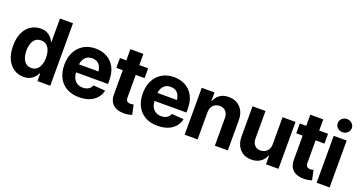

<svg xmlns="http://www.w3.org/2000/svg" viewBox="-43 -1430 3936 2100"><g transform="rotate(20 1925.0 -379.5)"><path d="M243.7 8.8Q181.2 8.8 131.1 -23.4Q81.1 -55.7 51.5 -118.2Q22 -180.7 22 -272Q22 -365.7 52.2 -428.2Q82.5 -490.7 132.8 -521.7Q183.1 -552.7 242.7 -552.7Q288.6 -552.7 319.3 -537.4Q350.1 -522 369.1 -499Q388.2 -476.1 397.9 -453.6H402.3V-727.5H553.7V0H404.8V-87.4H397.9Q387.7 -64.9 368.2 -42.7Q348.6 -20.5 318.1 -5.9Q287.6 8.8 243.7 8.8ZM291 -111.3Q345.7 -111.3 375.7 -155.5Q405.8 -199.7 405.8 -272.5Q405.8 -345.7 376 -389.2Q346.2 -432.6 291 -432.6Q234.9 -432.6 205.8 -388.2Q176.8 -343.8 176.8 -272.5Q176.8 -201.2 206.1 -156.2Q235.4 -111.3 291 -111.3Z M890.6 10.7Q806.2 10.7 745.6 -23.4Q685.1 -57.6 652.3 -120.6Q619.6 -183.6 619.6 -270.5Q619.6 -354.5 652.1 -418Q684.6 -481.4 743.7 -517.1Q802.7 -552.7 883.3 -552.7Q955.6 -552.7 1013.9 -522Q1072.3 -491.2 1106.4 -429.7Q1140.6 -368.2 1140.6 -275.4V-234.4H769Q771.5 -171.9 805.2 -137Q838.9 -102.1 892.6 -102.1Q930.7 -102.1 957.8 -118.2Q984.9 -134.3 996.1 -165L1135.7 -155.8Q1120.1 -80.1 1055.7 -34.7Q991.2 10.7 890.6 10.7ZM884.3 -439.9Q833.5 -439.9 804 -408.4Q774.4 -377 769.5 -327.6H995.6Q990.2 -379.4 962.4 -409.7Q934.6 -439.9 884.3 -439.9Z M1494.6 -545.9V-431.6H1391.6V-168Q1391.6 -114.7 1442.9 -114.7Q1451.7 -114.7 1462.4 -116.2Q1473.1 -117.7 1481 -119.6L1504.9 -6.3Q1456.1 7.8 1411.1 7.8Q1329.6 7.8 1285.2 -33Q1240.7 -73.7 1240.7 -147.9V-431.6H1166V-545.9H1240.7V-675.8H1391.6V-545.9Z M1803.7 10.7Q1719.2 10.7 1658.7 -23.4Q1598.1 -57.6 1565.4 -120.6Q1532.7 -183.6 1532.7 -270.5Q1532.7 -354.5 1565.2 -418Q1597.7 -481.4 1656.7 -517.1Q1715.8 -552.7 1796.4 -552.7Q1868.7 -552.7 1927 -522Q1985.4 -491.2 2019.5 -429.7Q2053.7 -368.2 2053.7 -275.4V-234.4H1682.1Q1684.6 -171.9 1718.3 -137Q1752 -102.1 1805.7 -102.1Q1843.8 -102.1 1870.8 -118.2Q1897.9 -134.3 1909.2 -165L2048.8 -155.8Q2033.2 -80.1 1968.8 -34.7Q1904.3 10.7 1803.7 10.7ZM1797.4 -439.9Q1746.6 -439.9 1717 -408.4Q1687.5 -377 1682.6 -327.6H1908.7Q1903.3 -379.4 1875.5 -409.7Q1847.7 -439.9 1797.4 -439.9Z M2269 -315.4V0H2118.2V-545.9H2266.6V-448.7H2272Q2290.5 -496.6 2331.1 -524.7Q2371.6 -552.7 2432.6 -552.7Q2517.6 -552.7 2569.1 -497.8Q2620.6 -442.9 2620.6 -347.2V0H2469.7V-320.3Q2469.7 -370.1 2443.8 -398.7Q2418 -427.2 2372.6 -427.2Q2326.7 -427.2 2297.9 -397.7Q2269 -368.2 2269 -315.4Z M3059.1 -231.9V-545.9H3210V0H3064.9V-99.1H3059.1Q3040.5 -51.3 2997.8 -22Q2955.1 7.3 2894 6.8Q2811.5 7.3 2760.5 -47.6Q2709.5 -102.5 2709.5 -198.2V-545.9H2860.4V-224.6Q2860.4 -176.8 2886.2 -148.7Q2912.1 -120.6 2955.1 -121.1Q2995.6 -120.6 3027.3 -148.9Q3059.1 -177.2 3059.1 -231.9Z M3588.4 -545.9V-431.6H3485.4V-168Q3485.4 -114.7 3536.6 -114.7Q3545.4 -114.7 3556.2 -116.2Q3566.9 -117.7 3574.7 -119.6L3598.6 -6.3Q3549.8 7.8 3504.9 7.8Q3423.3 7.8 3378.9 -33Q3334.5 -73.7 3334.5 -147.9V-431.6H3259.8V-545.9H3334.5V-675.8H3485.4V-545.9Z M3654.3 0V-545.9H3805.2V0ZM3729.5 -615.7Q3695.8 -615.7 3671.9 -637.9Q3647.9 -660.2 3647.9 -692.4Q3647.9 -724.1 3671.9 -746.3Q3695.8 -768.6 3729.5 -768.6Q3763.7 -768.6 3787.6 -746.3Q3811.5 -724.1 3811.5 -692.4Q3811.5 -660.2 3787.6 -637.9Q3763.7 -615.7 3729.5 -615.7Z"/></g></svg>

Font: Inter Tight
Style: Bold
Weight: 700
Designer: Rasmus Andersson
Foundry: rsms
Version: Version 3.004; ttfautohint (v1.8.4.7-5d5b)